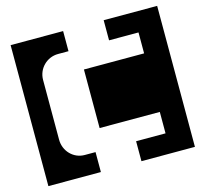

<svg xmlns="http://www.w3.org/2000/svg" viewBox="-119 -876 1215 1134"><g transform="rotate(-15 488.0 -309.0)"><path d="M789 0H609V122H936V-740H609V-617H789V-489H421V-131H789ZM172 -126V-492C172 -561 228 -617 297 -617H361V-740H40V122H361V0H295C226 0 172 -57 172 -126Z"/></g></svg>

Font: Takraf VEB
Style: Regular
Weight: 400
Designer: Jan Sonntag
Foundry: Jan Sonntag | S FONTS | www.sonntag.nl
Version: Version 2.001